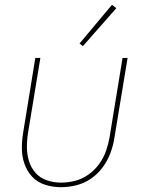

<svg xmlns="http://www.w3.org/2000/svg" viewBox="-20 -771 616 799"><path d="M233 8Q265 8 297.5 0Q330 -8 358.5 -27.5Q387 -47 407.5 -75Q428 -103 439.5 -134Q451 -165 456 -197L511 -530H490L436 -200Q431 -171 421 -142.5Q411 -114 392.5 -88.5Q374 -63 348 -44.5Q322 -26 292.5 -18.5Q263 -11 234 -11Q204 -11 175.5 -20.5Q147 -30 128 -51.5Q109 -73 100.5 -101Q92 -129 92 -159.5Q92 -190 97 -220L148 -530H127L77 -223Q71 -189 71 -155Q71 -121 81.5 -90Q92 -59 114 -35.5Q136 -12 168 -2Q200 8 233 8ZM325 -579 464 -737 446 -751 311 -590Z"/></svg>

Font: Iosevka Sparkle Thin
Style: Italic
Weight: 100
Italic angle: -9°
Designer: Belleve Invis
Foundry: Belleve Invis
Version: Version 4.5.0; ttfautohint (v1.8.3)